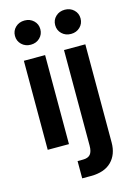

<svg xmlns="http://www.w3.org/2000/svg" viewBox="-138 -801 741 1074"><g transform="rotate(-15 232.5 -263.5)"><path d="M54.7 0V-515.6H177.7V0ZM116.2 -592.3Q84.5 -592.3 63.5 -612.5Q42.5 -632.8 42.5 -662.6Q42.5 -692.4 63.5 -712.4Q84.5 -732.4 116.2 -732.4Q147.5 -732.4 168.5 -712.4Q189.5 -692.4 189.5 -662.6Q189.5 -632.8 168.5 -612.5Q147.5 -592.3 116.2 -592.3ZM287.1 -515.6H410.6V52.7Q410.6 122.1 369.6 163.1Q328.6 204.1 250 204.1H199.7V104H231Q260.3 104 273.7 88.4Q287.1 72.8 287.1 38.1ZM349.1 -592.3Q317.4 -592.3 296.4 -612.5Q275.4 -632.8 275.4 -662.6Q275.4 -692.4 296.4 -712.4Q317.4 -732.4 349.1 -732.4Q380.4 -732.4 401.4 -712.4Q422.4 -692.4 422.4 -662.6Q422.4 -632.8 401.4 -612.5Q380.4 -592.3 349.1 -592.3Z"/></g></svg>

Font: Inter Display SemiBold
Style: Regular
Weight: 600
Designer: Rasmus Andersson
Foundry: rsms
Version: Version 4.001;git-9221beed3